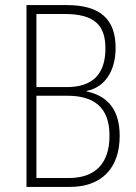

<svg xmlns="http://www.w3.org/2000/svg" viewBox="-20 -734 534 754"><path d="M243 -714H84V0H255C376 0 450 -71 450 -200C450 -295 410 -356 320 -375V-377C393 -391 434 -457 434 -546C434 -659 373 -714 243 -714ZM242 -392H123V-679H234C350 -679 394 -636 394 -544C394 -443 344 -392 242 -392ZM123 -358H244C346 -358 410 -316 410 -201C410 -89 351 -35 251 -35H123Z"/></svg>

Font: Noto Sans Gurmukhi Condensed ExtraLight
Style: Regular
Weight: 200
Width: 3
Designer: Jelle Bosma - Monotype Design Team
Foundry: Monotype Imaging Inc.
Version: Version 2.004